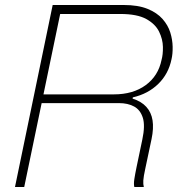

<svg xmlns="http://www.w3.org/2000/svg" viewBox="-20 -749 721 769"><path d="M40 0 191 -729H475Q533 -729 571 -713.5Q609 -698 631 -673Q653 -648 662 -619Q671 -590 671.5 -561.5Q672 -533 667 -512Q655 -453 614 -413Q573 -373 512 -359L511 -354Q546 -343 566 -321Q586 -299 591 -267Q596 -235 587 -192L562 -74Q555 -42 554 -26.5Q553 -11 556 0H518Q515 -12 518 -31.5Q521 -51 527 -80L550 -190Q562 -246 552 -277.5Q542 -309 517 -322.5Q492 -336 457 -336H138L145 -371H436Q513 -371 563.5 -408Q614 -445 627 -509Q633 -530 632.5 -561Q632 -592 617 -622.5Q602 -653 565.5 -673Q529 -693 462 -693H221L77 0Z"/></svg>

Font: Mona Sans
Style: Italic
Weight: 200
Italic angle: -11.6951°
Designer: Deni Anggara
Foundry: GitHub
Version: Version 2.000